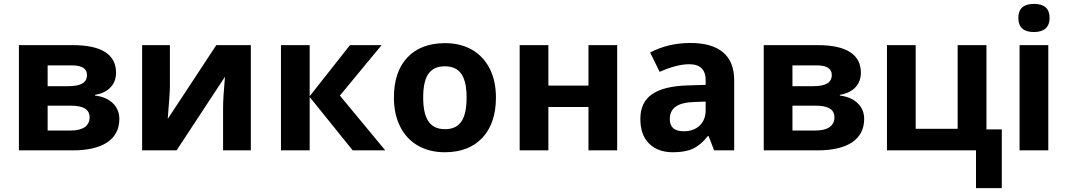

<svg xmlns="http://www.w3.org/2000/svg" viewBox="-20 -780 5536 996"><path d="M582 -402.8C582 -496.6 507.8 -545.9 357.9 -545.9H78.1V0H357.9C512.7 0 599.1 -57.1 599.1 -163.1C599.1 -195.3 587.9 -222.7 565.4 -244.6C542.5 -266.6 511.7 -279.8 473.1 -284.2V-288.1C544.9 -299.8 582 -344.2 582 -402.8ZM431.2 -391.1C431.2 -350.1 397.9 -333 335 -333H227.1V-440.9H352.1C404.8 -440.9 431.2 -424.3 431.2 -391.1ZM444.8 -170.9C444.8 -127.9 411.1 -103 348.1 -103H227.1V-231.9H345.2C411.6 -231.9 444.8 -213.9 444.8 -170.9Z M717.3 -545.9V0H896L1147 -381.8C1140.6 -311 1137.2 -256.3 1137.2 -217.8V0H1281.2V-545.9H1102.1L850.1 -163.1C857.4 -251.5 861.3 -307.1 861.3 -330.1V-545.9Z M1586.4 -280.8V-545.9H1437.5V0H1586.4V-276.9L1809.6 0H1978.5L1743.2 -284.2L1959.5 -545.9H1795.4Z M2552.7 -273.9C2552.7 -331.1 2542 -381.3 2520.5 -423.8C2477.5 -509.3 2394.5 -556.2 2289.6 -556.2C2205.1 -556.2 2139.6 -531.2 2093.3 -481.9C2046.9 -432.6 2023.4 -363.3 2023.4 -273.9C2023.4 -216.8 2034.2 -166.5 2055.7 -123.5C2098.6 -37.6 2181.6 9.8 2286.6 9.8C2370.1 9.8 2435.5 -15.1 2482.4 -65.4C2529.3 -115.7 2552.7 -185.1 2552.7 -273.9ZM2175.3 -273.9C2175.3 -382.8 2208 -436 2287.6 -436C2367.7 -436 2400.4 -381.8 2400.4 -273.9C2400.4 -165 2368.2 -109.9 2288.6 -109.9C2208.5 -109.9 2175.3 -166 2175.3 -273.9Z M2675.8 -545.9V0H2824.7V-225.1H3032.7V0H3181.6V-545.9H3032.7V-335.9H2824.7V-545.9Z M3788.6 0V-363.8C3788.6 -494.1 3708 -557.1 3561.5 -557.1C3484.9 -557.1 3415.5 -540.5 3352.5 -507.8L3401.9 -407.2C3460.9 -433.6 3512.2 -446.8 3555.7 -446.8C3612.3 -446.8 3640.6 -418.9 3640.6 -363.8V-339.8L3545.9 -336.9C3382.3 -331.1 3301.8 -278.8 3301.8 -163.1C3301.8 -107.9 3316.9 -64.9 3347.2 -35.2C3377 -5.4 3418.5 9.8 3470.7 9.8C3513.2 9.8 3547.9 3.9 3574.7 -8.8C3601.1 -21 3627 -42.5 3651.9 -74.2H3655.8L3684.6 0ZM3640.6 -208C3640.6 -175.3 3630.4 -148.9 3609.9 -128.9C3588.9 -108.9 3561.5 -99.1 3526.9 -99.1C3478.5 -99.1 3454.6 -120.1 3454.6 -162.1C3454.6 -220.7 3496.6 -248.5 3583 -251L3640.6 -252.9Z M4445.8 -402.8C4445.8 -496.6 4371.6 -545.9 4221.7 -545.9H3941.9V0H4221.7C4376.5 0 4462.9 -57.1 4462.9 -163.1C4462.9 -195.3 4451.7 -222.7 4429.2 -244.6C4406.2 -266.6 4375.5 -279.8 4336.9 -284.2V-288.1C4408.7 -299.8 4445.8 -344.2 4445.8 -402.8ZM4294.9 -391.1C4294.9 -350.1 4261.7 -333 4198.7 -333H4090.8V-440.9H4215.8C4268.6 -440.9 4294.9 -424.3 4294.9 -391.1ZM4308.6 -170.9C4308.6 -127.9 4274.9 -103 4211.9 -103H4090.8V-231.9H4209C4275.4 -231.9 4308.6 -213.9 4308.6 -170.9Z M5097.2 -545.9H4947.8V-111.8H4730V-545.9H4581.1V0H5043V195.8H5176.8V-108.9H5097.2Z M5262.7 -687C5262.7 -638.2 5289.6 -613.8 5343.8 -613.8C5397.9 -613.8 5424.8 -640.6 5424.8 -687C5424.8 -735.4 5397.9 -759.8 5343.8 -759.8C5289.6 -759.8 5262.7 -735.4 5262.7 -687ZM5418 -545.9H5269V0H5418Z"/></svg>

Font: Noto Reveo Sans
Style: Bold
Weight: 700
Designer: Monotype Design team
Foundry: Monotype Imaging Inc.
Version: Version 1.04